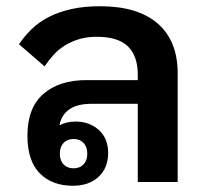

<svg xmlns="http://www.w3.org/2000/svg" viewBox="-20 -584 676 616"><path d="M214 12Q147 12 107.5 -28Q68 -68 68 -149Q68 -238 119 -282.5Q170 -327 257 -327H422V-345Q422 -404 390.5 -435Q359 -466 290 -466Q258 -466 232.5 -458Q207 -450 186.5 -437Q166 -424 150.5 -406.5Q135 -389 123 -371L41 -442Q59 -469 82.5 -491.5Q106 -514 137.5 -530Q169 -546 209.5 -555Q250 -564 301 -564Q422 -564 486 -508.5Q550 -453 550 -349V0H422V-251H275Q227 -251 201.5 -232.5Q176 -214 171 -182Q193 -194 223 -194Q267 -194 297 -167Q327 -140 327 -93Q327 -45 296 -16.5Q265 12 214 12ZM216 -44Q236 -44 248 -56.5Q260 -69 260 -91Q260 -113 248 -125.5Q236 -138 216 -138Q196 -138 184 -125.5Q172 -113 172 -91Q172 -69 184 -56.5Q196 -44 216 -44Z"/></svg>

Font: IBM Plex Sans Thai Looped SemiBold
Style: Regular
Weight: 600
Designer: Mike Abbink, Paul van der Laan, Pieter van Rosmalen, Ben Mitchell, Mark Frömberg
Foundry: Bold Monday
Version: Version 1.1